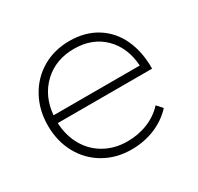

<svg xmlns="http://www.w3.org/2000/svg" viewBox="-119 -662 826 802"><g transform="rotate(-30 294.5 -260.5)"><path d="M544 -249H89Q92 -186 120 -138Q148 -90 196 -63.5Q244 -37 304 -37Q357 -37 402.5 -55.5Q448 -74 480 -109L504 -82Q467 -42 415 -20.5Q363 1 302 1Q229 1 171 -32.5Q113 -66 80.5 -125.5Q48 -185 48 -260Q48 -335 81 -395Q114 -455 171.5 -488.5Q229 -522 302 -522Q377 -522 432.5 -487.5Q488 -453 516.5 -391Q545 -329 544 -249ZM506 -286Q500 -376 445 -430Q390 -484 302 -484Q214 -484 156 -429.5Q98 -375 90 -286Z"/></g></svg>

Font: Montserrat arm2 ExtraLight
Style: Regular
Weight: 275
Designer: Julieta Ulanovsky
Foundry: Julieta Ulanovsky
Version: Version 6.000